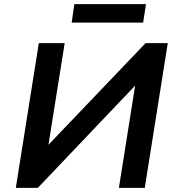

<svg xmlns="http://www.w3.org/2000/svg" viewBox="-20 -915 862 935"><path d="M57 0 169 -705H295L216 -210L217 -211L689 -705H797L685 0H559L638 -498L637 -497L164 0ZM329 -805 342 -895H691L677 -805Z"/></svg>

Font: Nunito Sans 7pt
Style: Bold Italic
Weight: 700
Italic angle: -9°
Version: Version 3.101;gftools[0.9.27]